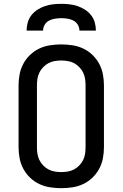

<svg xmlns="http://www.w3.org/2000/svg" viewBox="-20 -975 640 1003"><path d="M300 8Q271 8 241.5 3.5Q212 -1 185.5 -13.5Q159 -26 137.5 -46.5Q116 -67 102 -93Q88 -119 82.5 -148Q77 -177 77 -206V-529Q77 -558 82.5 -587Q88 -616 102 -642Q116 -668 137.5 -688.5Q159 -709 185.5 -721.5Q212 -734 241.5 -738.5Q271 -743 300 -743Q329 -743 358.5 -738.5Q388 -734 414.5 -721.5Q441 -709 462.5 -688.5Q484 -668 498 -642Q512 -616 517.5 -587Q523 -558 523 -529V-206Q523 -177 517.5 -148Q512 -119 498 -93Q484 -67 462.5 -46.5Q441 -26 414.5 -13.5Q388 -1 358.5 3.5Q329 8 300 8ZM300 -76Q317 -76 334.5 -79Q352 -82 367 -90Q382 -98 394.5 -111Q407 -124 414.5 -139.5Q422 -155 424.5 -172Q427 -189 427 -206V-529Q427 -546 424.5 -563Q422 -580 414.5 -595.5Q407 -611 394.5 -624Q382 -637 367 -645Q352 -653 334.5 -656Q317 -659 300 -659Q283 -659 265.5 -656Q248 -653 233 -645Q218 -637 205.5 -624Q193 -611 185.5 -595.5Q178 -580 175.5 -563Q173 -546 173 -529V-206Q173 -189 175.5 -172Q178 -155 185.5 -139.5Q193 -124 205.5 -111Q218 -98 233 -90Q248 -82 265.5 -79Q283 -76 300 -76ZM119 -815Q119 -837 125 -858Q131 -879 144.5 -896Q158 -913 176 -924.5Q194 -936 214.5 -943Q235 -950 256.5 -952.5Q278 -955 300 -955Q322 -955 343.5 -952.5Q365 -950 385.5 -943Q406 -936 424 -924.5Q442 -913 455.5 -896Q469 -879 475 -858Q481 -837 481 -815H395Q395 -831 386.5 -845.5Q378 -860 363.5 -867.5Q349 -875 332.5 -877.5Q316 -880 300 -880Q284 -880 267.5 -877.5Q251 -875 236.5 -867.5Q222 -860 213.5 -845.5Q205 -831 205 -815Z"/></svg>

Font: Iosevka Medium Extended
Style: Regular
Weight: 500
Width: 7
Monospace: yes
Designer: Belleve Invis
Foundry: Belleve Invis
Version: Version 32.5.0; ttfautohint (v1.8.4)